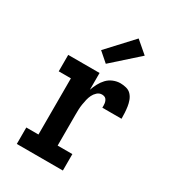

<svg xmlns="http://www.w3.org/2000/svg" viewBox="-186 -871 873 971"><g transform="rotate(30 250.0 -385.0)"><path d="M67 0V-96H138V-424H67V-520H250V-422Q257 -442 267 -461Q277 -480 291.5 -495.5Q306 -511 326.5 -519.5Q347 -528 368 -528Q385 -528 402.5 -523.5Q420 -519 431.5 -506.5Q443 -494 449 -477.5Q455 -461 457.5 -444Q460 -427 461 -409.5Q462 -392 462 -375H350Q350 -381 350 -387.5Q350 -394 349 -400.5Q348 -407 345.5 -413Q343 -419 339 -423.5Q335 -428 328.5 -430Q322 -432 316 -432Q300 -432 288 -421Q276 -410 269.5 -396.5Q263 -383 259.5 -368Q256 -353 253.5 -337.5Q251 -322 250.5 -306.5Q250 -291 250 -276V-96H336V0ZM254 -576 199 -624 334 -770 404 -710Z"/></g></svg>

Font: Iosevka Gothic
Style: Bold
Weight: 700
Monospace: yes
Designer: Belleve Invis
Foundry: Belleve Invis
Version: Version 15.5.1; ttfautohint (v1.8.4)